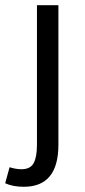

<svg xmlns="http://www.w3.org/2000/svg" viewBox="-60 -506 327 743"><path d="M32.2 216.8Q-10.3 216.8 -40 203.1L-22.9 141.1Q1.5 148.9 22.9 148.9Q57.1 148.9 70.1 125.5Q83 102.1 83 54.2V-485.8H166V54.2Q166 216.8 32.2 216.8Z"/></svg>

Font: Source Sans Pro
Style: Regular
Weight: 400
Designer: Paul D. Hunt
Foundry: Adobe Systems Incorporated
Version: Version 3.006;hotconv 1.0.111;makeotfexe 2.5.65597